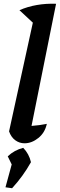

<svg xmlns="http://www.w3.org/2000/svg" viewBox="-20 -751 317 1017"><path d="M228 -95Q218 -48 183 -20Q148 8 110 8Q83 8 61 -8Q39 -24 28 -55L154 -631L83 -697Q126 -716 175.5 -724.5Q225 -733 277 -731L147 -84Q189 -87 228 -95ZM9 241 42 120 21 77Q56 44 103 32Q134 64 144 108Q102 183 44 246Z"/></svg>

Font: Piazzolla SemiBold
Style: Italic
Weight: 600
Italic angle: -11.3°
Designer: Juan Pablo del Peral
Foundry: Huerta Tipografica
Version: Version 1.330